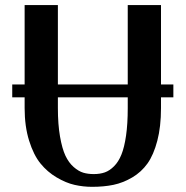

<svg xmlns="http://www.w3.org/2000/svg" viewBox="-20 -720 725 750"><path d="M27.8 -339.8V-390.1H76.2V-700.2H206.1V-390.1H479V-700.2H608.9V-390.1H657.2V-339.8H608.9V-297.9Q608.9 -225.1 594.5 -170.2Q580.1 -115.2 556.2 -81.5Q532.2 -47.9 496.6 -26.9Q460.9 -5.9 423.3 2Q385.7 9.8 339.8 9.8Q305.2 9.8 271.5 2.2Q237.8 -5.4 201.4 -26.9Q165 -48.3 138.2 -81.3Q111.3 -114.3 93.8 -170.2Q76.2 -226.1 76.2 -297.9V-339.8ZM479 -339.8H206.1V-297.9Q206.1 -234.4 214.4 -186.8Q222.7 -139.2 235.6 -111.8Q248.5 -84.5 267.8 -67.6Q287.1 -50.8 305.4 -45.4Q323.7 -40 346.2 -40Q370.6 -40 389.4 -46.6Q408.2 -53.2 425.5 -70.6Q442.9 -87.9 454.3 -116.2Q465.8 -144.5 472.4 -190.4Q479 -236.3 479 -297.9Z"/></svg>

Font: Pfennig
Style: Bold
Weight: 700
Version: Version 20120410 ; ttfautohint (v0.8)